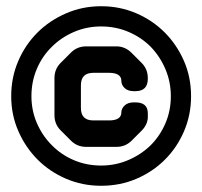

<svg xmlns="http://www.w3.org/2000/svg" viewBox="-20 -652 650 617"><path d="M16 -343Q16 -283 39 -230.5Q62 -178 101 -139Q140 -100 192.5 -77.5Q245 -55 305 -55Q366 -55 418.5 -77.5Q471 -100 510 -139Q549 -178 571.5 -230.5Q594 -283 594 -343Q594 -404 571 -456.5Q548 -509 509 -548Q470 -587 417.5 -609.5Q365 -632 305 -632Q245 -632 192 -609Q139 -586 100 -547Q61 -508 38.5 -455.5Q16 -403 16 -343ZM81 -343Q81 -390 98.5 -431Q116 -472 147 -502Q177 -532 218 -549.5Q259 -567 305 -567Q352 -567 393 -549.5Q434 -532 464 -502Q494 -471 511.5 -430Q529 -389 529 -343Q529 -296 511.5 -255.5Q494 -215 464 -185Q433 -155 392 -137.5Q351 -120 305 -120Q258 -120 217 -137.5Q176 -155 146 -186Q116 -216 98.5 -256.5Q81 -297 81 -343ZM208 -200Q228 -180 257 -180H354Q383 -180 403 -200L435 -232Q457 -254 455 -282V-288Q455 -323 415 -323H410Q391 -323 380.5 -313Q370 -303 370 -291Q370 -265 330 -265H280Q240 -265 240 -305V-378Q240 -418 280 -418H330Q370 -418 370 -392Q370 -379 380.5 -369Q391 -359 410 -359H415Q455 -359 455 -399V-401Q455 -430 435 -450L403 -482Q382 -503 354 -503H257Q228 -503 208 -483L175 -450Q155 -430 155 -401V-282Q155 -253 175 -233Z"/></svg>

Font: WDXL Lubrifont JP N
Style: Regular
Weight: 400
Designer: [WDXL Lubrifont] Copyright 2020-2022 (c) NightFurySL2001, Skr-ZERO; [ZCOOL QingKe HuangYou] Copyright 2018-2022 (c) The 
Version: Version 2.001;hotconv 1.1.1;makeotfexe 2.6.0